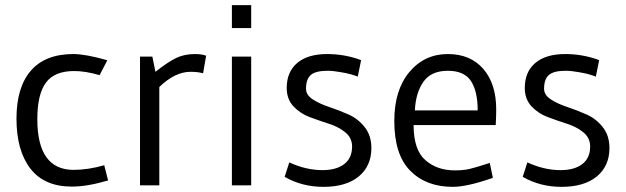

<svg xmlns="http://www.w3.org/2000/svg" viewBox="-20 -720 2433 746"><path d="M385 -78 400 -19Q320 5 259 5Q152 5 98 -65Q44 -135 44 -259Q44 -381 100 -445.5Q156 -510 265 -510Q312 -510 397 -486L367 -428Q312 -444 268 -444Q192 -444 158.5 -399Q125 -354 125 -257Q125 -60 266 -60Q322 -60 385 -78Z M599 -382V0H524V-500H572L584 -441Q632 -479 664 -494.5Q696 -510 737 -510Q745 -510 752 -509.5Q759 -509 764 -508Q769 -507 773 -506Q777 -505 779 -504H781L769 -435Q751 -441 720 -441Q660 -441 599 -382Z M881 0V-500H956V0ZM956 -700V-611H881V-700Z M1233 -59Q1287 -59 1317.5 -82.5Q1348 -106 1348 -151Q1348 -184 1322 -205.5Q1296 -227 1258.5 -239Q1221 -251 1183.5 -265Q1146 -279 1120 -307Q1094 -335 1094 -378Q1094 -441 1135 -475.5Q1176 -510 1251 -510Q1316 -510 1376 -489L1383 -486L1370 -422L1366 -424Q1363 -425 1357 -427Q1351 -429 1342.5 -431.5Q1334 -434 1323.5 -436Q1313 -438 1301.5 -440Q1290 -442 1277.5 -443.5Q1265 -445 1253 -445Q1207 -445 1188 -429Q1169 -413 1169 -375Q1169 -351 1195 -334Q1221 -317 1258.5 -304.5Q1296 -292 1333.5 -275.5Q1371 -259 1397 -226Q1423 -193 1423 -145Q1423 -75 1374 -34.5Q1325 6 1237 6Q1153 6 1086 -33L1104 -89Q1169 -59 1233 -59Z M1906 -234H1587Q1587 -138 1632.5 -98Q1678 -58 1747 -58Q1758 -58 1767.5 -58.5Q1777 -59 1787.5 -60.5Q1798 -62 1804 -63.5Q1810 -65 1822.5 -68.5Q1835 -72 1840 -73.5Q1845 -75 1861 -80Q1877 -85 1883 -87L1895 -29Q1795 6 1739 6Q1636 6 1574 -56.5Q1512 -119 1512 -250Q1512 -370 1570.5 -440Q1629 -510 1720 -510Q1808 -510 1858 -452Q1908 -394 1908 -295Q1908 -268 1906 -234ZM1592 -291H1836Q1836 -365 1810 -405Q1784 -445 1720 -445Q1655 -445 1625 -402Q1595 -359 1592 -291Z M2158 -59Q2212 -59 2242.5 -82.5Q2273 -106 2273 -151Q2273 -184 2247 -205.5Q2221 -227 2183.5 -239Q2146 -251 2108.5 -265Q2071 -279 2045 -307Q2019 -335 2019 -378Q2019 -441 2060 -475.5Q2101 -510 2176 -510Q2241 -510 2301 -489L2308 -486L2295 -422L2291 -424Q2288 -425 2282 -427Q2276 -429 2267.5 -431.5Q2259 -434 2248.5 -436Q2238 -438 2226.5 -440Q2215 -442 2202.5 -443.5Q2190 -445 2178 -445Q2132 -445 2113 -429Q2094 -413 2094 -375Q2094 -351 2120 -334Q2146 -317 2183.5 -304.5Q2221 -292 2258.5 -275.5Q2296 -259 2322 -226Q2348 -193 2348 -145Q2348 -75 2299 -34.5Q2250 6 2162 6Q2078 6 2011 -33L2029 -89Q2094 -59 2158 -59Z"/></svg>

Font: Gudea
Style: Regular
Weight: 400
Designer: Agustina Mingote
Foundry: Agustina Mingote
Version: Version 1.002